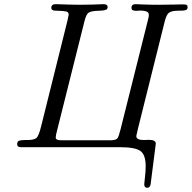

<svg xmlns="http://www.w3.org/2000/svg" viewBox="-20 -703 916 917"><path d="M62 -14.2Q62 -27.3 71 -30.8Q80.1 -34.2 98.1 -34.2H109.9Q140.6 -34.2 152.8 -43Q165 -51.8 176.8 -101.1L301.8 -603Q307.6 -628.9 308.1 -632.8Q308.1 -645 297.1 -647.9Q286.1 -650.9 251 -651.9H246.1Q225.1 -651.9 225.1 -666Q225.1 -683.1 246.1 -683.1Q249 -683.1 263.9 -682.6Q278.8 -682.1 304.9 -681.2Q331.1 -680.2 361.8 -680.2Q397.9 -680.2 423.6 -681.2Q449.2 -682.1 460.7 -682.6Q472.2 -683.1 475.1 -683.1Q494.1 -683.1 494.1 -668.9Q494.1 -664.1 491.2 -660.2Q486.3 -652.3 450.7 -651.6Q415 -650.9 402.8 -642.1Q391.6 -634.3 383.8 -603L253.9 -85Q246.1 -56.2 246.1 -46.9Q246.1 -32.7 271 -33.2H512.2Q534.2 -34.2 540.5 -42Q546.9 -49.8 555.2 -83L688 -612.8Q690.9 -624 690.9 -632.8Q690.9 -646 674.1 -649.9Q657.2 -653.8 640.1 -651.9Q623 -649.9 612.8 -654.8Q607.9 -657.7 607.9 -666Q607.9 -683.1 627.9 -683.1Q631.8 -683.1 663.8 -681.6Q695.8 -680.2 742.2 -680.2Q776.4 -680.2 811.3 -681.2Q846.2 -682.1 851.1 -682.1Q867.2 -682.1 871.6 -679.4Q876 -676.8 876 -668.9Q876 -657.7 867.4 -654.8Q858.9 -651.9 839.8 -651.9H832Q802.2 -651.9 788.1 -643.1Q775.9 -635.3 767.1 -602.1L639.2 -89.8Q631.3 -55.7 630.9 -53.2Q630.9 -34.2 667 -34.2Q670.9 -34.2 679 -34.7Q687 -35.2 689.9 -35.2Q724.1 -35.2 724.1 -17.1L699.2 178.2Q695.3 194.3 683.1 193.8Q668.9 193.8 668.9 176.8Q668.9 171.9 672.4 142.8Q675.8 113.8 675.8 90.8Q675.8 36.6 650.9 18.3Q626 0 553.2 0H80.1Q62 0 62 -14.2Z"/></svg>

Font: CMU Classical Serif
Style: Italic
Weight: 500
Italic angle: -14.04°
Version: Version 0.7.0